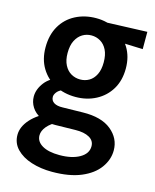

<svg xmlns="http://www.w3.org/2000/svg" viewBox="-121 -660 798 987"><g transform="rotate(15 277.5 -167.0)"><path d="M363 -368Q363 -408 350 -434Q337 -460 315 -473Q293 -486 267 -486Q241 -486 219.5 -473Q198 -460 184.5 -434Q171 -408 171 -367Q171 -329 184.5 -303Q198 -277 220 -264.5Q242 -252 268 -252Q294 -252 315.5 -264.5Q337 -277 350 -303Q363 -329 363 -368ZM481 -367Q481 -303 453 -256.5Q425 -210 376.5 -184.5Q328 -159 268 -159Q207 -159 158.5 -184.5Q110 -210 82 -256.5Q54 -303 54 -366Q54 -432 81.5 -479.5Q109 -527 158 -552.5Q207 -578 268 -578Q327 -578 375 -551Q423 -524 452 -477Q481 -430 481 -367ZM539 -578V-486L370 -492L268 -568ZM174 -49 218 -11Q180 8 160.5 31.5Q141 55 141 79Q141 112 174 131.5Q207 151 266 151Q332 151 373 127.5Q414 104 414 65Q414 35 386.5 19.5Q359 4 312 5L205 7Q158 8 126 -8Q94 -24 77.5 -50Q61 -76 61 -106Q61 -145 89.5 -182Q118 -219 177 -235L194 -175Q175 -167 165.5 -154Q156 -141 156 -130Q156 -110 172.5 -99.5Q189 -89 219 -90L326 -92Q425 -94 477.5 -51Q530 -8 530 56Q530 105 498.5 148.5Q467 192 405 218Q343 244 251 244Q191 244 141 228Q91 212 61 181Q31 150 31 106Q31 63 67 22.5Q103 -18 174 -49Z"/></g></svg>

Font: Yaldevi SemiBold
Style: Regular
Weight: 600
Designer: Sol Matas, Rajitha Manaperi, Kosala Senevirathne
Foundry: Mooniak
Version: Version 1.100